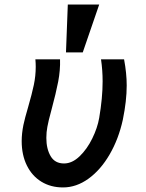

<svg xmlns="http://www.w3.org/2000/svg" viewBox="-20 -810 640 841"><path d="M75 -192Q75 -225 82.5 -262.5Q88.5 -291 103.5 -342Q120 -399 128.2 -438.2Q136.5 -477.5 136.5 -517.5Q136.5 -533.5 135 -550H243Q244.5 -502.5 234.8 -452Q225 -401.5 206 -331Q191 -276 187.5 -254.5Q183 -231.5 183 -206Q183 -158 201.8 -126Q220.5 -94 260.5 -94Q296 -94 328.8 -125.5Q361.5 -157 384.2 -203.5Q407 -250 414.5 -293.5Q429.5 -381 429.5 -453.5Q429.5 -502.5 422.5 -550H523.5Q535 -488.5 535 -435.5Q535 -368.5 518 -285.5Q499.5 -201 460.2 -133.5Q421 -66 367.8 -27.5Q314.5 11 256 11Q202.5 11 161.5 -14Q120.5 -39 97.8 -85Q75 -131 75 -192ZM414.5 -790 342.5 -580.5H269L277 -790Z"/></svg>

Font: JuliaMono
Style: Bold Italic
Weight: 700
Italic angle: -9°
Monospace: yes
Designer: cormullion
Foundry: corm
Version: Version 0.057; ttfautohint (v1.8.4)